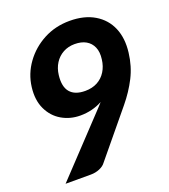

<svg xmlns="http://www.w3.org/2000/svg" viewBox="-135 -833 819 930"><g transform="rotate(-20 275.0 -367.5)"><path d="M43 0 318 -292Q324 -298 328.5 -303.5Q333 -309 338 -314Q312 -300 283.5 -293Q255 -286 224 -286Q172 -286 129 -311Q86 -336 63.5 -383.5Q41 -431 49 -496Q57 -562 96.5 -616.5Q136 -671 196.5 -703Q257 -735 331 -735Q406 -735 458 -704Q510 -673 533 -618.5Q556 -564 547 -492Q539 -425 510.5 -369Q482 -313 439 -261L250 -32Q240 -18 219 -9Q198 0 173 0ZM287 -390Q323 -390 350 -404.5Q377 -419 393.5 -445.5Q410 -472 414 -506Q419 -543 408 -568.5Q397 -594 373.5 -607.5Q350 -621 315 -621Q282 -621 255.5 -606.5Q229 -592 212.5 -566Q196 -540 192 -506Q185 -448 209.5 -419Q234 -390 287 -390Z"/></g></svg>

Font: Aleo ExtraBold
Style: Italic
Weight: 800
Italic angle: -7°
Designer: Alessio Laiso
Foundry: Alessio Laiso
Version: Version 2.001;gftools[0.9.29]